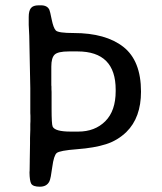

<svg xmlns="http://www.w3.org/2000/svg" viewBox="-20 -705 606 718"><path d="M244.1 -212.9H272.5Q335 -212.9 373.8 -251.7Q412.6 -290.5 412.6 -364.3V-369.6Q412.6 -512.7 270 -512.7H237.8Q196.3 -512.7 184.1 -500.5Q171.9 -488.3 171.9 -456.1V-386.2L172.4 -381.3V-371.1L172.9 -361.3Q172.9 -361.3 172.9 -298.8Q172.9 -241.2 176.8 -231.9Q185.1 -212.9 244.1 -212.9ZM128.9 -6.8Q103.5 -6.8 96.7 -18.1Q90.8 -28.3 90.3 -60.1Q90.8 -63.5 90.8 -67.4Q91.3 -92.8 91.3 -101.6Q91.3 -106 91.3 -106.4L92.3 -168V-189L93.3 -219.7V-240.7L93.8 -251.5Q93.8 -261.7 93.8 -272L93.3 -282.2V-375.5L89.4 -570.8L87.4 -611.8V-641.6Q87.4 -664.6 95.7 -674.8Q104 -685.1 124.5 -685.1H133.3Q156.7 -685.1 164.6 -668.5Q167 -663.6 173.3 -632.1Q179.7 -600.6 188.7 -591.1Q197.8 -581.5 255.4 -581.5Q375 -581.5 441.2 -529.8Q507.3 -478 507.3 -362.3Q507.3 -265.1 452.6 -211.4Q419.9 -179.7 376.5 -165.8Q333 -151.9 268.1 -147Q203.1 -142.1 192.1 -132.8Q181.2 -123.5 175.5 -80.6Q169.9 -37.6 165 -27.3Q155.3 -6.8 128.9 -6.8Z"/></svg>

Font: Averia Sans Libre Light
Style: Regular
Weight: 300
Version: Version 1.002